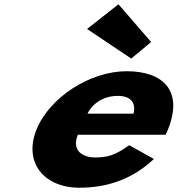

<svg xmlns="http://www.w3.org/2000/svg" viewBox="-20 -860 828 895"><path d="M532.3 -840 385.8 -725 591.8 -587 684.5 -664ZM752 -232C755.5 -238 760 -249 762.8 -256C835.5 -436 741.8 -528 570.2 -528C399.7 -528 210.7 -406 150.1 -256C89.9 -107 180.3 15 350.8 15C476.2 15 594.5 -22 697.5 -119L582.6 -183C516.7 -137 484.8 -126 422.1 -126C372.6 -126 310.9 -153 342.8 -232ZM387.9 -330C410.2 -377 462.1 -413 529.2 -413C586.4 -413 615.4 -384 602.4 -330Z"/></svg>

Font: Hussar
Style: BdWideOblFour
Weight: 700
Foundry: Cannot Into Space Fonts
Version: Version 2.00